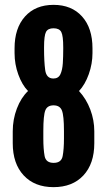

<svg xmlns="http://www.w3.org/2000/svg" viewBox="-20 -763 436 791"><path d="M200.5 8Q278.5 8 323.5 -40.2Q368.5 -88.5 368.5 -173V-222Q368.5 -268 352 -311.8Q335.5 -355.5 305.5 -388Q330.5 -414.5 345.8 -457.5Q361 -500.5 361 -544V-564Q361 -647.5 318 -695.2Q275 -743 200.5 -743Q126 -743 83 -695Q40 -647 40 -564V-544Q40 -498.5 55.5 -455.8Q71 -413 95.5 -388Q66.5 -360.5 49.5 -315.8Q32.5 -271 32.5 -222V-173Q32.5 -89 77.5 -40.5Q122.5 8 200.5 8ZM200 -439.5Q171 -439.5 166.2 -474.5Q161.5 -509.5 161.5 -561.5V-568Q161.5 -616.5 169.5 -631.5Q177.5 -646.5 200.5 -646.5Q224.5 -646.5 232.5 -631Q240.5 -615.5 240.5 -568V-561.5Q240.5 -530.5 238.8 -502.5Q237 -474.5 228.8 -457Q220.5 -439.5 200 -439.5ZM201 -92Q169 -92 163.8 -120.2Q158.5 -148.5 158.5 -192.5V-223Q158.5 -288 166.8 -308.5Q175 -329 200.5 -329Q226.5 -329 235 -308Q243.5 -287 243.5 -223V-192.5Q243.5 -148.5 238.2 -120.2Q233 -92 201 -92Z"/></svg>

Font: League Gothic SemiExpanded
Style: Regular
Weight: 400
Width: 6
Designer: The League of Moveable Type
Version: Version 1.600; ttfautohint (v1.8.3)